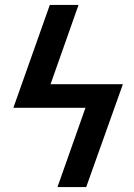

<svg xmlns="http://www.w3.org/2000/svg" viewBox="-20 -755 540 775"><path d="M328 0H212L325 -320H34L181 -735H297L184 -415H476Z"/></svg>

Font: Iosevka Curly Oblique
Style: Bold
Weight: 700
Italic angle: -9°
Monospace: yes
Designer: Belleve Invis
Foundry: Belleve Invis
Version: Version 11.1.0; ttfautohint (v1.8.3)